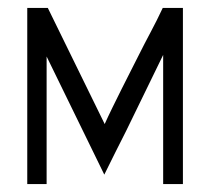

<svg xmlns="http://www.w3.org/2000/svg" viewBox="-20 -469 510 486"><path d="M49 -3V-449H101L245 -155Q253 -173 264.5 -196.5Q276 -220 288 -244Q300 -268 311.5 -290.5Q323 -313 331 -329Q346 -359 361.5 -388Q377 -417 392 -449H443V-3H393V-330L299 -137Q286 -111 272 -83.5Q258 -56 244 -27L98 -326V-3Z"/></svg>

Font: Fundamental  Brigade Scvhlank
Style: Regular
Weight: 100
Designer: Peter Wiegel, original typeface by Arno Drescher 1935
Foundry: Peter Wiegel
Version: Version 0.000 2012 initial release